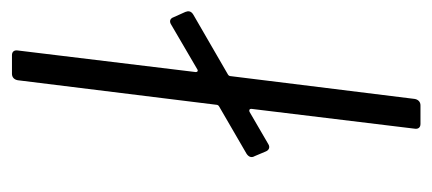

<svg xmlns="http://www.w3.org/2000/svg" viewBox="-226 -514 740 329"><g transform="rotate(-90 144.5 -350.0)"><path d="M288 -403 279 -423C277 -429 272 -431 266 -427L189 -382C187 -381 185 -382 185 -385L222 -690C223 -696 220 -700 214 -700H182C176 -700 172 -696 171 -690L129 -350C129 -348 128 -346 126 -345L45 -298C39 -294 38 -289 41 -284L49 -265C51 -260 56 -257 62 -261L117 -293C120 -294 122 -293 122 -290L88 -10C87 -4 90 0 96 0H128C134 0 138 -4 139 -10L178 -325C178 -327 179 -329 181 -330L283 -389C290 -393 290 -398 288 -403Z"/></g></svg>

Font: Barlow Semi Condensed Light
Style: Italic
Weight: 300
Width: 4
Italic angle: -7°
Designer: Jeremy Tribby
Foundry: Tribby Type
Version: Version 1.422;hotconv 1.0.109;makeotfexe 2.5.65596